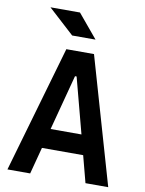

<svg xmlns="http://www.w3.org/2000/svg" viewBox="-97 -968 780 1035"><g transform="rotate(10 293.0 -450.5)"><path d="M17.1 0H141.6L180.2 -146.5H405.8L444.3 0H568.8L368.7 -693.4H217.3ZM208.5 -254.9 288.6 -558.1H297.4L377.4 -254.9ZM235.4 -771.5H363.3L255.4 -900.9H93.8Z"/></g></svg>

Font: Cascadia Mono SemiBold
Style: Regular
Weight: 600
Monospace: yes
Designer: Aaron Bell
Foundry: Saja Typeworks
Version: Version 2404.023